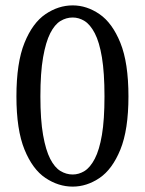

<svg xmlns="http://www.w3.org/2000/svg" viewBox="-20 -680 537 713"><path d="M130 -322Q130 -235 140 -178.5Q150 -122 166.5 -90Q183 -58 204.5 -45Q226 -32 250 -32Q273 -32 294 -45Q315 -58 332 -90.5Q349 -123 358.5 -179Q368 -235 368 -322Q368 -410 358.5 -467Q349 -524 332 -556.5Q315 -589 294 -602Q273 -615 250 -615Q226 -615 204.5 -602Q183 -589 166.5 -556.5Q150 -524 140 -467Q130 -410 130 -322ZM250 -660Q302 -660 349.5 -627.5Q397 -595 427 -521Q457 -447 457 -322Q457 -198 427 -124.5Q397 -51 349.5 -19Q302 13 250 13Q197 13 149 -19Q101 -51 71 -124.5Q41 -198 41 -322Q41 -447 71 -521Q101 -595 149 -627.5Q197 -660 250 -660Z"/></svg>

Font: Adobe Variable Font Prototype
Style: Regular
Weight: 389
Designer: Frank Grießhammer
Foundry: Adobe
Version: Version 1.004;hotconv 1.0.113;makeotfexe 2.5.65598